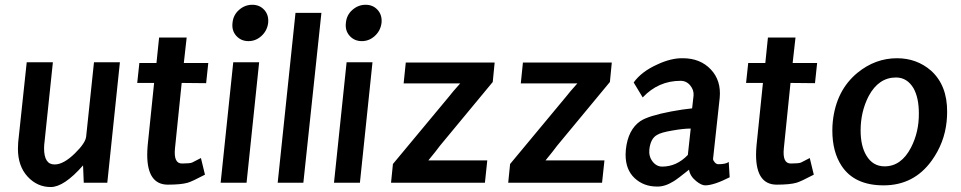

<svg xmlns="http://www.w3.org/2000/svg" viewBox="-20 -751 3949 789"><path d="M324.2 0Q323.2 -27.3 321.3 -71.3Q243.2 17.6 188.5 17.6Q132.8 17.6 93.3 -25.4Q53.7 -68.4 53.7 -139.6Q53.7 -152.3 54.7 -166L89.8 -495.1H197.3L163.1 -168.9Q161.1 -154.3 161.1 -141.6Q161.1 -74.2 205.1 -75.2Q241.2 -75.2 288.1 -121.1Q331.1 -163.1 334 -189.5L366.2 -495.1H472.7L420.9 0Z M586.9 -154.3 613.3 -410.2H543.9L552.7 -492.2H623L633.8 -596.7H747.1L735.4 -492.2H835.9L827.1 -409.2L726.6 -410.2L699.2 -142.6Q692.4 -78.1 728.5 -79.1Q759.8 -79.1 769.5 -83Q787.1 -91.8 805.7 -101.6L822.3 -33.2Q768.6 -4.9 751 0Q723.6 7.8 669.9 7.8Q585 7.8 585 -115.2Q585 -132.8 586.9 -154.3Z M935.5 -657.2Q938.5 -689.5 962.4 -710.4Q986.3 -731.4 1016.6 -731.4Q1046.9 -731.4 1065.9 -710.4Q1085 -689.5 1082 -657.2Q1078.1 -625 1054.7 -603.5Q1031.2 -582 1001 -582Q970.7 -582 951.2 -603.5Q931.6 -625 935.5 -657.2ZM938.5 -495.1H1044.9L993.2 0H886.7Z M1194.3 -698.2H1300.8L1226.6 0H1121.1Z M1401.4 -657.2Q1404.3 -689.5 1428.2 -710.4Q1452.1 -731.4 1482.4 -731.4Q1512.7 -731.4 1531.7 -710.4Q1550.8 -689.5 1547.9 -657.2Q1543.9 -625 1520.5 -603.5Q1497.1 -582 1466.8 -582Q1436.5 -582 1417 -603.5Q1397.5 -625 1401.4 -657.2ZM1404.3 -495.1H1510.7L1459 0H1352.5Z M1594.7 -77.1 1826.2 -355.5Q1836.9 -370.1 1871.1 -408.2H1638.7L1647.5 -494.1H2012.7L2004.9 -414.1L1788.1 -152.3Q1772.5 -130.9 1740.2 -91.8H1982.4L1972.7 0H1586.9Z M2076.2 -77.1 2307.6 -355.5Q2318.4 -370.1 2352.5 -408.2H2120.1L2128.9 -494.1H2494.1L2486.3 -414.1L2269.5 -152.3Q2253.9 -130.9 2221.7 -91.8H2463.9L2454.1 0H2068.4Z M2818.4 -222.7Q2788.1 -222.7 2744.1 -214.8Q2696.3 -207 2679.7 -196.3Q2653.3 -181.6 2648.4 -136.7Q2645.5 -108.4 2661.6 -87.4Q2677.7 -66.4 2701.2 -66.4Q2760.7 -66.4 2806.6 -114.3ZM2811.5 -53.7Q2765.6 -16.6 2748 -5.9Q2711.9 16.6 2679.7 15.6Q2625 15.6 2587.9 -19Q2550.8 -53.7 2550.8 -115.2Q2550.8 -125 2551.8 -135.7Q2560.5 -218.8 2612.3 -253.9Q2645.5 -275.4 2738.3 -293Q2785.2 -301.8 2824.2 -305.7L2830.1 -358.4Q2832 -380.9 2816.4 -399.9Q2800.8 -418.9 2776.4 -418.9Q2685.5 -418.9 2621.1 -350.6L2584 -412.1Q2616.2 -457 2681.6 -486.3Q2738.3 -512.7 2786.1 -511.7Q2857.4 -511.7 2900.9 -465.8Q2944.3 -419.9 2937.5 -348.6L2910.2 -97.7Q2910.2 -91.8 2917 -84Q2923.8 -76.2 2931.6 -76.2Q2963.9 -76.2 2974.6 -85.9L2978.5 -22.5Q2913.1 10.7 2877.9 10.7Q2862.3 10.7 2840.8 -6.8Q2815.4 -27.3 2811.5 -53.7Z M3088.9 -154.3 3115.2 -410.2H3045.9L3054.7 -492.2H3125L3135.7 -596.7H3249L3237.3 -492.2H3337.9L3329.1 -409.2L3228.5 -410.2L3201.2 -142.6Q3194.3 -78.1 3230.5 -79.1Q3261.7 -79.1 3271.5 -83Q3289.1 -91.8 3307.6 -101.6L3324.2 -33.2Q3270.5 -4.9 3252.9 0Q3225.6 7.8 3171.9 7.8Q3086.9 7.8 3086.9 -115.2Q3086.9 -132.8 3088.9 -154.3Z M3402.3 -252Q3416 -379.9 3503.9 -452.1Q3577.1 -511.7 3666 -511.7Q3747.1 -511.7 3805.7 -460.9Q3873 -400.4 3872.1 -291Q3872.1 -272.5 3870.1 -252Q3861.3 -164.1 3808.6 -90.8Q3735.4 10.7 3611.3 10.7Q3491.2 10.7 3438.5 -69.3Q3400.4 -127 3400.4 -214.8Q3400.4 -234.4 3402.3 -252ZM3516.6 -214.8Q3516.6 -151.4 3540 -112.3Q3566.4 -67.4 3615.2 -67.4Q3683.6 -67.4 3723.6 -144.5Q3756.8 -209 3755.9 -285.2Q3755.9 -348.6 3734.4 -387.7Q3708 -432.6 3662.1 -432.6Q3590.8 -432.6 3549.8 -356.4Q3516.6 -292 3516.6 -214.8Z"/></svg>

Font: Puritan
Style: BoldItalic
Weight: 700
Version: 2.1